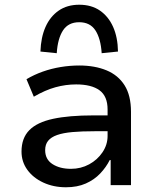

<svg xmlns="http://www.w3.org/2000/svg" viewBox="-20 -783 662 812"><path d="M259 9Q206 9 163 -11Q120 -31 95.5 -65Q71 -99 71 -142Q71 -199 104 -232.5Q137 -266 204.5 -280.5Q272 -295 375 -295H451V-228H380Q326 -228 286.5 -224.5Q247 -221 221.5 -212Q196 -203 183.5 -187.5Q171 -172 171 -148Q171 -109 202 -89Q233 -69 280 -69Q322 -69 357 -88Q392 -107 413.5 -139Q435 -171 435 -208V-320Q435 -376 401 -401Q367 -426 302 -426Q258 -426 214.5 -414Q171 -402 123 -374L92 -448Q124 -467 160.5 -480Q197 -493 236.5 -499.5Q276 -506 315 -506Q381 -506 430.5 -485.5Q480 -465 507 -422Q534 -379 534 -310V0H448V-106H444Q429 -76 404 -49.5Q379 -23 343 -7Q307 9 259 9ZM220 -558 151 -565Q153 -625 172.5 -669Q192 -713 228 -738Q264 -763 315 -763Q367 -763 403 -738Q439 -713 458.5 -669Q478 -625 479 -565L410 -558Q406 -620 383.5 -654.5Q361 -689 315 -689Q269 -689 246.5 -654.5Q224 -620 220 -558Z"/></svg>

Font: Nunito Sans 7pt Medium
Style: Regular
Weight: 500
Designer: Vernon Adams
Foundry: Vernon Adams
Version: Version 3.101;gftools[0.9.27]